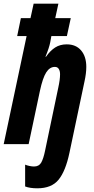

<svg xmlns="http://www.w3.org/2000/svg" viewBox="-29 -780 510 1039"><path d="M107 229V111Q116 115 130 118Q144 121 155 121Q182 121 194 100Q206 79 215 35L286 -304Q296 -349 296 -378Q296 -396 289 -407Q282 -418 268 -418Q240 -418 221 -388Q202 -358 187 -288L126 0H-9L115 -585H64L84 -682H136L153 -760H287L270 -682H354L333 -585H249L243 -552Q237 -521 217 -473H220Q243 -506 269.5 -523Q296 -540 332 -540Q382 -540 410 -507Q438 -474 438 -418Q438 -383 428 -338L347 46Q326 146 288 192.5Q250 239 173 239Q133 239 107 229Z"/></svg>

Font: Noto Sans Display Ex Bold Cond
Style: Italic
Weight: 800
Width: 3
Italic angle: -12°
Designer: Monotype Design team
Foundry: Monotype Imaging Inc.
Version: Version 1.000